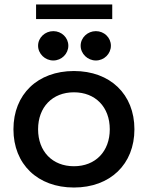

<svg xmlns="http://www.w3.org/2000/svg" viewBox="-20 -827 660 857"><path d="M310 -510C148 -510 40 -406 40 -250C40 -94 148 10 310 10C472 10 580 -94 580 -250C580 -406 472 -510 310 -510ZM310 -85C214 -85 150 -151 150 -250C150 -349 214 -415 310 -415C406 -415 470 -349 470 -250C470 -151 406 -85 310 -85ZM218 -688C181 -688 150 -659 150 -623C150 -587 181 -557 218 -557C255 -557 285 -587 285 -623C285 -659 255 -688 218 -688ZM408 -688C371 -688 340 -659 340 -623C340 -587 371 -557 408 -557C445 -557 475 -587 475 -623C475 -659 445 -688 408 -688ZM141 -742H481V-807H141Z"/></svg>

Font: Goli Medium
Style: Regular
Weight: 500
Designer: jaikishan Patel
Foundry: MagicType
Version: Version 1.000;Glyphs 3.2 (3242)